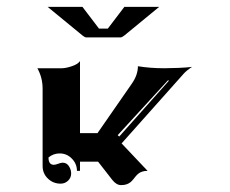

<svg xmlns="http://www.w3.org/2000/svg" viewBox="-20 -665 660 552"><path d="M116.9 -645.3H217L264.6 -582.8H290Q337.4 -645 337.6 -645.3H437.7L337.2 -562.7Q330.6 -557.4 326.2 -557.4H228.5Q223.9 -557.4 217.5 -562.7ZM87.4 -468.8H158.2Q168.9 -468.8 186.2 -474.5Q203.4 -480.2 210 -489.3V-282.2H260.3L359.1 -424.6Q376.5 -449.5 376.5 -474.6Q411.9 -468.8 452.6 -468.8Q467 -468.8 493 -469.8Q519 -470.9 532.2 -472.7Q526.4 -469.2 519.4 -463.6Q512.5 -458 508.8 -453.9L329.6 -252.7L404.3 -173.8Q395.3 -173.8 388.5 -171.5Q381.8 -169.2 377.6 -165.6Q373.3 -162.1 369.8 -157.7Q366.2 -153.3 362.7 -148.9Q359.1 -144.5 354.9 -141Q350.6 -137.5 343.9 -135.1Q337.2 -132.8 328.1 -132.8Q314.5 -132.8 302.5 -148.2L262 -200.2H210V-173.8H201.2Q201.2 -194.3 186.5 -209.1Q171.9 -223.9 151.4 -223.9Q133.3 -223.9 119.4 -212.2Q119.4 -191.4 134.5 -191.2Q139.6 -191.2 147.3 -194.2Q155 -197.3 160.2 -197.3Q171.6 -197.3 178.1 -187.3Q184.6 -177.2 184.6 -166.3Q184.6 -154.1 175.7 -145.5Q166.7 -137 154.3 -137Q132.8 -137 117.7 -151.6Q102.5 -166.3 102.5 -187.5V-410.2Q102.5 -441.9 87.4 -468.8ZM318.4 -276.4 322.8 -272.5 465.3 -432.6 463.4 -434.6Z"/></svg>

Font: AgreloyInT3
Style: Medium
Weight: 400
Designer: gluk
Foundry: gluk
Version: Version 0.27